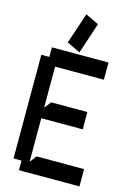

<svg xmlns="http://www.w3.org/2000/svg" viewBox="-155 -1155 859 1236"><g transform="rotate(15 274.5 -537.0)"><path d="M153.3 -66.4 188.5 -111.3H504.4V3.9H101.1V-60.1H47.9V-751H101.1V-814.9H478.5V-700.2H153.3V-426.8L188.5 -471.7H429.7V-356.4H153.3ZM191.9 -872.1 260.7 -1077.6 349.1 -1035.2 280.8 -829.6Z"/></g></svg>

Font: Gap Sans
Style: Bold
Weight: 400
Designer: Alexandre Liziard and Etienne Ozeray
Foundry: Interstices.io
Version: Version 1.610